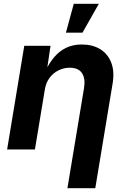

<svg xmlns="http://www.w3.org/2000/svg" viewBox="-20 -787 663 1011"><path d="M216.2 -316.1 163.9 0H17.5L107.8 -545.9H246.1L225.9 -409.6H217.1Q239.3 -455.6 266.7 -487.5Q294.1 -519.3 329.7 -536Q365.2 -552.7 410.7 -552.7Q467.5 -552.7 507.6 -528.1Q547.7 -503.4 565.7 -457.3Q583.7 -411.3 573 -347.2L481.7 204.1H335L422.2 -321.7Q430.8 -373 411.9 -401.7Q392.9 -430.4 347.3 -430.4Q316.6 -430.4 288.8 -416.9Q260.9 -403.3 241.6 -378Q222.2 -352.6 216.2 -316.1ZM327.2 -615.1 368.5 -767.1H500.5L414.4 -615.1Z"/></svg>

Font: Inter
Style: Italic
Weight: 400
Italic angle: -9.3988°
Designer: Rasmus Andersson
Foundry: rsms
Version: Version 4.001;git-66647c0bb